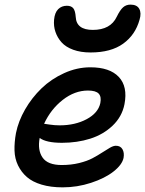

<svg xmlns="http://www.w3.org/2000/svg" viewBox="-20 -829 625 827"><path d="M370.1 -603Q327.6 -603 295.4 -614.7Q263.2 -626.5 245.1 -646.7Q227.1 -667 218.8 -691.7Q210.4 -716.3 212.9 -744.1Q215.8 -774.9 230.7 -789.6Q245.6 -804.2 268.1 -804.2Q286.6 -804.2 295.4 -793.7Q304.2 -783.2 306.2 -755.9Q309.1 -700.2 379.9 -700.2Q456.1 -700.2 482.9 -756.8Q497.1 -786.1 510.3 -797.6Q523.4 -809.1 542 -809.1Q569.8 -809.1 579.8 -791Q589.8 -772.9 581.1 -744.1Q563 -678.7 510.5 -640.9Q458 -603 370.1 -603ZM250 -22Q198.7 -22 159.4 -33.7Q120.1 -45.4 95.9 -66.4Q71.8 -87.4 57.6 -116.7Q43.5 -146 42.5 -180.9Q41.5 -215.8 48.8 -255.9Q59.1 -307.1 88.1 -357.7Q117.2 -408.2 158.9 -448.5Q200.7 -488.8 256.1 -513.9Q311.5 -539.1 369.1 -539.1Q452.6 -539.1 491.7 -497.6Q530.8 -456.1 516.1 -379.9Q505.4 -326.2 465.1 -287.8Q424.8 -249.5 368.7 -231.7Q312.5 -213.9 247.1 -213.9Q178.7 -213.9 150.9 -234.9Q141.1 -182.6 163.3 -150.4Q185.5 -118.2 246.1 -118.2Q286.1 -118.2 320.8 -126.7Q355.5 -135.3 378.4 -147.5Q401.4 -159.7 419.9 -171.9Q438.5 -184.1 453.4 -192.6Q468.3 -201.2 479 -201.2Q499 -201.2 507.6 -186Q516.1 -170.9 512.2 -148.9Q505.9 -119.1 468.8 -90.1Q431.6 -61 372.1 -41.5Q312.5 -22 250 -22ZM358.9 -439Q301.8 -439 250.2 -398.7Q198.7 -358.4 169.9 -295.9Q170.4 -295.9 192.9 -292.5Q215.3 -289.1 236.8 -289.1Q303.7 -289.1 353.3 -315.7Q402.8 -342.3 412.1 -384.8Q417.5 -412.6 405 -425.8Q392.6 -439 358.9 -439Z"/></svg>

Font: Shantell Sans Bouncy
Style: Italic
Weight: 500
Italic angle: -11.31°
Designer: Stephen Nixon, Anya Danilova, Shantell Martin
Foundry: Arrow Type
Version: Version 1.006;[9816181b4]